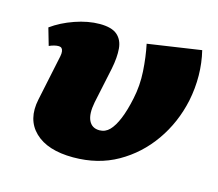

<svg xmlns="http://www.w3.org/2000/svg" viewBox="-73 -531 720 635"><g transform="rotate(15 286.5 -213.5)"><path d="M225 13Q137 13 93.5 -29Q50 -71 65 -142L98 -299Q100 -309 99 -316Q98 -323 94.5 -326.5Q91 -330 83 -330Q77 -330 69 -328Q61 -326 52 -322L35 -381Q68 -405 112.5 -420.5Q157 -436 197 -436Q238 -436 257 -419.5Q276 -403 278.5 -373.5Q281 -344 273 -304L247 -181Q239 -140 249.5 -118Q260 -96 286 -96Q306 -96 320.5 -111Q335 -126 347 -155Q359 -184 368 -227Q378 -273 375 -321.5Q372 -370 363 -413L546 -440Q556 -399 556.5 -355.5Q557 -312 548 -268Q531 -189 486.5 -125.5Q442 -62 376 -24.5Q310 13 225 13Z"/></g></svg>

Font: Ysabeau Black
Style: Italic
Weight: 900
Italic angle: -12°
Version: Version 2.000;gftools[0.9.27.dev2+g8671c4b]